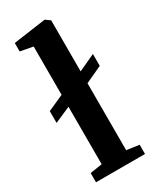

<svg xmlns="http://www.w3.org/2000/svg" viewBox="-208 -882 778 945"><g transform="rotate(-30 181.0 -409.5)"><path d="M109.5 -63V-389.5L19 -350V-417L109.5 -457.5V-732L37.5 -745.5V-793.5L218 -819H223L248.5 -800.5V-510.5L343.5 -554.5V-487L248.5 -443V-62.5L319.5 -52.5V0H41V-52.5Z"/></g></svg>

Font: Merriweather Text Regular
Style: Bold
Weight: 700
Designer: Eben Sorkin
Foundry: Eben Sorkin
Version: Version 2.100; ttfautohint (v1.7.19-72a1) -l 8 -r 50 -G 200 